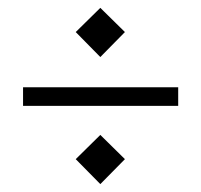

<svg xmlns="http://www.w3.org/2000/svg" viewBox="-20 -512 506 484"><path d="M232.9 -492.2 294.9 -431.2 232.9 -368.2 170.9 -431.2ZM38.1 -245.1V-292H429.2V-245.1ZM232.9 -171.9 294.9 -110.8 232.9 -47.9 170.9 -110.8Z"/></svg>

Font: Wesal
Style: Regular
Weight: 500
Designer: Ahmed zaza
Foundry: Ahmed zaza
Version: Version 2.01